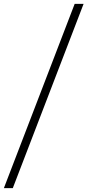

<svg xmlns="http://www.w3.org/2000/svg" viewBox="-90 -760 451 990"><path d="M-70 210 295 -740H341L-24 210Z"/></svg>

Font: Georama SemiCondensed Light
Style: Italic
Weight: 300
Width: 4
Italic angle: -9°
Designer: Jean-Baptiste Levee
Foundry: Production Type
Version: Version 1.000